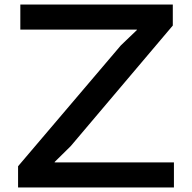

<svg xmlns="http://www.w3.org/2000/svg" viewBox="-20 -830 850 850"><path d="M750 0H60V-94L515 -629L586 -697V-699H70V-810H745V-717L293 -183L222 -113V-111H750Z"/></svg>

Font: TypoPRO Sinkin Sans
Style: 500 Medium
Weight: 500
Designer: Keith Bates
Foundry: K-Type
Version: Sinkin Sans (version 1.0)  by Keith Bates   •   © 2014   www